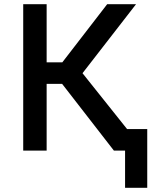

<svg xmlns="http://www.w3.org/2000/svg" viewBox="-20 -720 758 918"><path d="M91 0V-700H203V-422H278L492.5 -700H630.5L374.5 -370L587.5 -103H684V178H578V0H524.5L277 -319H203V0Z"/></svg>

Font: Geologica
Style: Regular
Weight: 400
Designer: Sindre Bremnes, Frode Helland
Foundry: Monokrom Skriftforlag AS
Version: Version 1.010; ttfautohint (v1.8.4.7-5d5b);gftools[0.9.28]